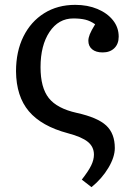

<svg xmlns="http://www.w3.org/2000/svg" viewBox="-20 -541 538 791"><path d="M357 230 317 199Q345 163 356 140Q367 117 367 96Q367 64 342 43.5Q317 23 260 8Q151 -21 99 -82.5Q47 -144 46 -247Q46 -329 76.5 -390.5Q107 -452 162 -486.5Q217 -521 290 -521Q341 -521 381.5 -504Q422 -487 445.5 -457.5Q469 -428 469 -390Q469 -360 451 -342.5Q433 -325 403 -325Q375 -325 359.5 -338Q344 -351 344 -373Q344 -385 350 -400Q356 -415 372 -441Q352 -455 331.5 -460Q311 -465 282 -465Q221 -465 184 -409.5Q147 -354 147 -264Q147 -180 181 -137Q215 -94 296 -76Q382 -57 417.5 -24Q453 9 453 69Q453 106 426.5 150.5Q400 195 357 230Z"/></svg>

Font: Text Regular
Style: Regular
Weight: 400
Designer: Latin by Veronika Burian and Jose Scaglione. Greek by Irene Vlachou. Cyrillic by Vera Evstafieva.
Foundry: TypeTogether
Version: Version 3.002